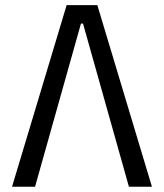

<svg xmlns="http://www.w3.org/2000/svg" viewBox="-20 -713 626 733"><path d="M25.9 0 234.4 -693.4H351.6L560.1 0H472.2L296.9 -623H289.1L113.8 0Z"/></svg>

Font: Cascadia Mono SemiLight
Style: Regular
Weight: 350
Monospace: yes
Designer: Aaron Bell
Foundry: Saja Typeworks
Version: Version 2404.023; ttfautohint (v1.8.4)